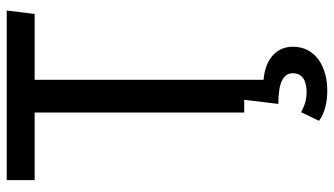

<svg xmlns="http://www.w3.org/2000/svg" viewBox="-226 -503 970 557"><g transform="rotate(-90 258.5 -224.0)"><path d="M306 56V-608H497L507 -689H15V-608H211V0H248L236 99C300 99 325 114 325 141C325 170 301 181 271 181C247 181 231 175 212 165L187 217C207 232 238 241 274 241C344 241 402 207 402 141C402 100 374 62 306 56Z"/></g></svg>

Font: Fira Math
Style: Regular
Weight: 400
Designer: Xiangdong Zeng
Foundry: Xiangdong Zeng
Version: Version 0.3.4